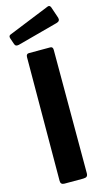

<svg xmlns="http://www.w3.org/2000/svg" viewBox="-150 -1008 574 1053"><g transform="rotate(-15 137.0 -481.5)"><path d="M210 -24Q210 -11 204 -5.5Q198 0 183 0H77Q55 0 55 -21L58 -723Q58 -742 74 -742H195Q210 -742 210 -724ZM257 -953 279 -888Q285 -868 263 -862L32 -800Q21 -798 16 -800.5Q11 -803 8 -811L-4 -846Q-9 -861 2 -866L239 -962Q251 -967 257 -953Z"/></g></svg>

Font: Libre Franklin
Style: Bold
Weight: 700
Designer: Pablo Impallari, Rodrigo Fuenzalida, Nhung Nguyen
Foundry: Impallari Type
Version: Version 3.000